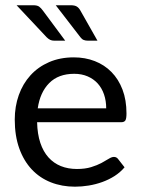

<svg xmlns="http://www.w3.org/2000/svg" viewBox="-20 -703 538 730"><path d="M36.1 0ZM260.7 -484.9Q303.7 -484.9 340.3 -470.7Q377 -456.5 403.8 -429.2Q430.7 -401.9 445.8 -362.3Q460.9 -322.8 460.9 -271.5Q460.9 -251.5 456.5 -244.9Q452.1 -238.3 440.4 -238.3H121.1Q122.1 -193.4 133.3 -159.9Q144.5 -126.5 164.3 -104.5Q184.1 -82.5 211.4 -71.5Q238.8 -60.5 272.5 -60.5Q303.7 -60.5 326.7 -67.6Q349.6 -74.7 366 -83.5Q382.3 -92.3 393.6 -99.4Q404.8 -106.4 413.1 -106.4Q418.5 -106.4 422.4 -104.2Q426.3 -102.1 429.2 -98.1L453.6 -66.9Q437.5 -47.9 415.8 -33.9Q394 -20 369.1 -11Q344.2 -2 317.6 2.4Q291 6.8 265.1 6.8Q215.3 6.8 173.3 -9.8Q131.3 -26.4 100.8 -58.8Q70.3 -91.3 53.2 -138.9Q36.1 -186.5 36.1 -248.5Q36.1 -298.3 51.5 -341.6Q66.9 -384.8 95.9 -416.7Q125 -448.7 166.7 -466.8Q208.5 -484.9 260.7 -484.9ZM262.2 -422.4Q202.1 -422.4 167.2 -387.2Q132.3 -352.1 123.5 -291H383.8Q383.8 -319.8 375.5 -344Q367.2 -368.2 351.6 -385.5Q335.9 -402.8 313.2 -412.6Q290.5 -422.4 262.2 -422.4ZM248.5 -683.1Q264.2 -683.1 272.2 -678Q280.3 -672.9 286.1 -662.1L350.6 -548.3H314.9Q305.2 -548.3 298.3 -551Q291.5 -553.7 285.6 -561.5L191.9 -683.1ZM106 -683.1Q121.6 -683.1 128.9 -677.7Q136.2 -672.4 143.6 -662.1L228 -548.3H187Q177.2 -548.3 170.7 -551.5Q164.1 -554.7 157.2 -561.5L43 -683.1Z"/></svg>

Font: Carlito
Style: Regular
Weight: 400
Designer: Lukasz Dziedzic
Foundry: tyPoland Lukasz Dziedzic
Version: Version 1.104